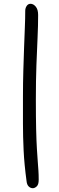

<svg xmlns="http://www.w3.org/2000/svg" viewBox="-20 -832 313 1012"><path d="M153 160Q141 160 131.5 151Q122 142 120 123Q108 34 104.5 -39Q101 -112 101 -180Q101 -248 101 -321Q101 -396 103 -461.5Q105 -527 107 -583.5Q109 -640 111 -688Q113 -736 113 -775Q113 -789 120.5 -800.5Q128 -812 141 -812Q156 -812 168.5 -797Q181 -782 181 -753Q181 -698 178 -634Q175 -570 172 -490Q169 -410 169 -307Q169 -213 170.5 -150.5Q172 -88 174.5 -47.5Q177 -7 179 19Q181 45 182.5 67Q184 89 184 115Q184 141 173.5 150.5Q163 160 153 160Z"/></svg>

Font: Shantell Sans Light
Style: Regular
Weight: 300
Designer: Stephen Nixon, Anya Danilova, Shantell Martin
Foundry: Arrow Type
Version: Version 1.011;[c5ecc13dd]